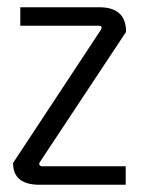

<svg xmlns="http://www.w3.org/2000/svg" viewBox="-20 -510 395 530"><path d="M327 -51V0H89Q16 0 16 -60L258 -427Q265 -439 252 -439H36V-490H254Q328 -490 328 -422L91 -64Q87 -59 89 -55Q91 -51 96 -51Z"/></svg>

Font: Gemunu Libre Light
Style: Regular
Weight: 300
Designer: Puspanada Ekanayake, Sola Matas, Pathum Egodawatta, Kosala Senevirathne
Foundry: mooniak
Version: Version 1.100